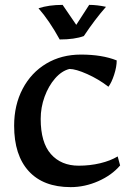

<svg xmlns="http://www.w3.org/2000/svg" viewBox="-20 -757 532 788"><path d="M38 -241Q38 -326 73 -392.5Q108 -459 170 -496Q232 -533 312 -533Q399 -533 459 -509Q459 -483 448.5 -450.5Q438 -418 425 -401Q385 -432 338 -453Q291 -474 265 -474Q233 -466 206 -435Q179 -404 163 -360Q147 -316 147 -269Q147 -172 189 -124.5Q231 -77 303 -77Q349 -77 391 -87Q433 -97 463 -115L473 -78Q439 -38 383.5 -13.5Q328 11 270 11Q158 11 98 -54.5Q38 -120 38 -241ZM138 -723Q180 -737 237 -737L293 -655L346 -737Q378 -737 415 -729Q370 -678 324 -609Q286 -595 225 -595Q182 -673 138 -723Z"/></svg>

Font: Mirza Medium
Style: Regular
Weight: 500
Designer: Arabic design by Kourosh Beigpour, Latin design by Eduardo Tunni, engineering by Lasse Fister
Version: Version 1.0010g